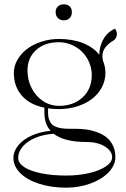

<svg xmlns="http://www.w3.org/2000/svg" viewBox="-20 -678 580 887"><path d="M42 0ZM275 -658Q291.8 -658 301.9 -648.5Q312 -639 312 -622Q312 -605.2 302 -594.6Q292 -584 275 -584Q258.2 -584 247.6 -594.5Q237 -605 237 -622Q237 -638.5 247.4 -648.2Q257.8 -658 275 -658ZM107 -352Q107 -307.8 126.4 -270.2Q145.8 -232.8 179.2 -210.9Q212.8 -189 252 -189Q320 -189 362 -228.4Q404 -267.8 404 -331Q404 -362 391.9 -390.1Q379.8 -418.2 359.2 -438.6Q338.8 -459 310.6 -471Q282.5 -483 252 -483Q186.8 -483 146.9 -447.1Q107 -411.2 107 -352ZM44 -341Q44 -372.8 60.6 -401.8Q77.2 -430.8 105.1 -451.9Q133 -473 171.5 -485.5Q210 -498 252 -498Q315 -498 363.5 -478.8Q412 -459.5 438.8 -425Q438.8 -460 454.6 -491.4Q470.5 -522.8 497 -538L511 -546Q520 -533.2 520 -521Q520 -511 515.5 -502.8Q511 -494.5 503 -490Q453 -460.5 453 -418.5Q453 -403 458 -391Q467 -367.8 467 -341Q467 -306.2 450.9 -275.4Q434.8 -244.5 406.5 -222.2Q378.2 -200 338.1 -187Q298 -174 252 -174Q226.5 -174 202 -177.5V-158Q202 -138.5 207.2 -124.5Q212.5 -110.5 221 -102.6Q229.5 -94.8 243.8 -90.2Q258 -85.8 271.9 -84.4Q285.8 -83 306 -83H328Q355.2 -83 379.8 -79.6Q404.2 -76.2 429.2 -67Q454.2 -57.8 472.2 -43.5Q490.2 -29.2 501.6 -5.8Q513 17.8 513 48Q513 85.2 481.8 117.9Q450.5 150.5 398 169.8Q345.5 189 286 189Q216.8 189 160.8 170.9Q104.8 152.8 73.4 121.4Q42 90 42 52Q42 20.8 64.5 -6.6Q87 -34 126.2 -51.6Q165.5 -69.2 213.5 -73.8Q185 -105.8 185 -158V-180.5Q117.2 -194.5 80.6 -236.5Q44 -278.5 44 -341ZM228.5 -59.8Q183 -57.5 145.2 -42.1Q107.5 -26.8 85.8 -1.9Q64 23 64 52Q64 75.2 91.8 93.8Q119.5 112.2 170.2 122.6Q221 133 286 133Q342 133 390.6 121.9Q439.2 110.8 468.6 91.1Q498 71.5 498 48Q498 19.5 464.6 -1.2Q431.2 -22 380 -22Q276.8 -22 228.5 -59.8Z"/></svg>

Font: FogtwoNo5
Style: Regular
Weight: 400
Designer: gluk (gluksza@wp.pl)
Foundry: gluk (gluksza@wp.pl)
Version: Version 0.87